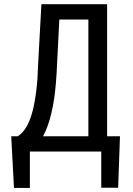

<svg xmlns="http://www.w3.org/2000/svg" viewBox="-20 -731 640 926"><path d="M549.8 174.3 558.6 -73.7H496.6V-710.9H179.7L164.1 -425.3Q163.1 -388.7 160.9 -356.4Q158.7 -324.2 155.3 -296.4Q151.4 -264.2 146.2 -236.6Q141.1 -209 134.8 -186.5Q122.6 -143.6 105.5 -116Q88.4 -88.4 65.9 -73.7H34.2L47.4 175.3H124V0H468.3V174.3ZM255.4 -425.3 266.1 -636.7H406.2V-73.7H187.5Q200.2 -96.7 210.4 -125.5Q220.7 -154.3 228.5 -188.5Q235.8 -218.8 241 -254.2Q246.1 -289.6 249.5 -328.6Q251.5 -351.1 252.9 -375.5Q254.4 -399.9 255.4 -425.3Z"/></svg>

Font: RobotoMono Nerd Font
Style: Regular
Weight: 400
Monospace: yes
Designer: Google
Version: Version 3.000;Nerd Fonts 3.2.1